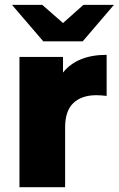

<svg xmlns="http://www.w3.org/2000/svg" viewBox="-20 -779 494 799"><path d="M61 0V-542H242.2V-477.1Q301.3 -550.8 423.8 -550.8V-379.9Q398.4 -382.8 380.9 -382.8Q319.8 -382.8 285.4 -350.3Q251 -317.9 251 -249V0ZM160.2 -606.9 29.8 -758.8H155.8L242.2 -683.1L327.1 -758.8H454.1L324.2 -606.9Z"/></svg>

Font: Montserrat ExtraBold
Style: Regular
Weight: 800
Designer: Julieta Ulanovsky
Foundry: Julieta Ulanovsky
Version: Version 9.000